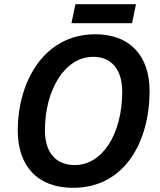

<svg xmlns="http://www.w3.org/2000/svg" viewBox="-20 -889 767 919"><path d="M322 -778H612L631 -869H341ZM330 10C579 10 696 -214 696 -453C696 -619 605 -725 436 -725C189 -725 65 -496 65 -264C65 -97 157 10 330 10ZM338 -99C248 -99 195 -158 195 -265C195 -457 289 -617 426 -617C515 -617 565 -554 565 -451C565 -247 470 -99 338 -99Z"/></svg>

Font: Noto Sans SemiBold
Style: Italic
Weight: 600
Italic angle: -12°
Designer: Monotype Design Team
Foundry: Monotype Imaging Inc.
Version: Version 2.013